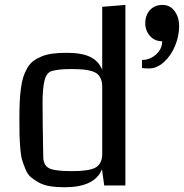

<svg xmlns="http://www.w3.org/2000/svg" viewBox="-20 -770 764 797"><path d="M60.5 0ZM500.5 0H412.6L403.3 -67.4Q373.5 7.3 247.6 7.3Q213.9 7.3 187.3 2.9Q160.6 -1.5 141.4 -12.2Q122.1 -22.9 108.4 -34.4Q94.7 -45.9 85.7 -67.6Q76.7 -89.4 71.5 -107.2Q66.4 -125 64 -156.7Q61.5 -188.5 61 -212.2Q60.5 -235.8 60.5 -276.4Q60.5 -315.9 61.8 -344.7Q63 -373.5 66.7 -401.9Q70.3 -430.2 76.4 -449.5Q82.5 -468.8 92.8 -486.8Q103 -504.9 117.4 -515.9Q131.8 -526.9 151.9 -535.4Q171.9 -543.9 197.8 -547.4Q223.6 -550.8 256.3 -550.8Q319.3 -550.8 354.2 -533.9Q389.2 -517.1 404.3 -480.5V-741.7L500.5 -749.5ZM404.3 -124.5V-409.2Q404.3 -451.7 377.9 -467.5Q351.6 -483.4 278.8 -483.4Q222.2 -483.4 194.8 -475.1Q172.4 -468.3 164.6 -434.8Q156.7 -401.4 156.7 -344.7Q156.7 -262.2 159.7 -113.8Q162.1 -81.5 185.8 -70.6Q209.5 -59.6 278.8 -59.6Q347.2 -59.6 374.3 -73.2Q401.4 -86.9 404.3 -124.5ZM569.3 -521Q602.1 -521 627.7 -543.9Q653.3 -566.9 653.3 -598.6Q622.6 -598.6 602.8 -620.6Q583 -642.6 583 -673.8Q583 -706.5 602.3 -728Q621.6 -749.5 654.8 -749.5Q686 -749.5 704.8 -723.9Q723.6 -698.2 723.6 -662.1Q723.6 -621.1 707 -580.3Q690.4 -539.6 660.9 -512.7Q631.3 -485.8 598.6 -485.8Q576.7 -485.8 569.3 -487.8Z"/></svg>

Font: Coda
Style: Regular
Weight: 400
Designer: vernon adams
Foundry: vernon adams
Version: Version 2.000; ttfautohint (v0.8) -r 50 -G 200 -x